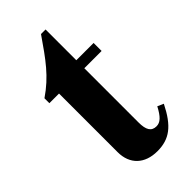

<svg xmlns="http://www.w3.org/2000/svg" viewBox="-206 -682 746 746"><g transform="rotate(-45 166.5 -309.0)"><path d="M307 -112C287 -74 271 -59 250 -59C222 -59 211 -79 211 -119V-417H306V-461H211V-630H186C128 -546 91 -493 19 -444V-417H72V-95C72 -28 115 12 184 12C251 12 291 -19 332 -101Z"/></g></svg>

Font: XITS
Style: Bold
Weight: 700
Designer: MicroPress Inc., with final additions and corrections provided by Coen Hoffman, Elsevier (retired)
Version: Version 1.107